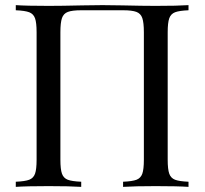

<svg xmlns="http://www.w3.org/2000/svg" viewBox="-20 -728 797 748"><path d="M633.3 -602.1V-106Q633.3 -68.4 639.4 -51.3Q645.5 -34.2 661.9 -27.8Q678.2 -21.5 714.4 -20V0Q672.9 -2.9 586.4 -2.9Q506.3 -2.9 459.5 0V-20Q495.6 -21.5 512 -27.8Q528.3 -34.2 534.4 -51.3Q540.5 -68.4 540.5 -106V-602.1Q540.5 -639.6 534.4 -657.5Q528.3 -675.3 511.5 -681.6Q494.6 -688 459.5 -688H296.4Q261.2 -688 244.4 -681.6Q227.5 -675.3 221.4 -657.5Q215.3 -639.6 215.3 -602.1V-106Q215.3 -68.4 221.4 -51.3Q227.5 -34.2 243.9 -27.8Q260.3 -21.5 296.4 -20V0Q250.5 -2.9 169.4 -2.9Q83.5 -2.9 41.5 0V-20Q77.6 -21.5 94 -27.8Q110.4 -34.2 116.5 -51.3Q122.6 -68.4 122.6 -106V-602.1Q122.6 -639.6 116.5 -656.7Q110.4 -673.8 94 -680.2Q77.6 -686.5 41.5 -688V-708Q83 -705.1 169.4 -705.1Q219.7 -705.1 299.8 -707Q362.3 -708 379.4 -708Q397 -708 457.5 -707Q536.6 -705.1 586.4 -705.1Q672.4 -705.1 714.4 -708V-688Q678.2 -686.5 661.9 -680.2Q645.5 -673.8 639.4 -656.7Q633.3 -639.6 633.3 -602.1Z"/></svg>

Font: Playfair Display SC
Style: Regular
Weight: 400
Designer: Claus Eggers Sørensen
Foundry: Claus Eggers Sørensen
Version: Version 1.004;PS 001.004;hotconv 1.0.70;makeotf.lib2.5.58329